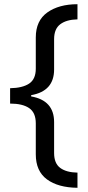

<svg xmlns="http://www.w3.org/2000/svg" viewBox="-20 -734 420 912"><path d="M348 158Q256 157 203 118Q150 79 150 -1V-148Q150 -199 118.5 -220.5Q87 -242 28 -242V-315Q87 -316 118.5 -337Q150 -358 150 -408V-556Q150 -636 205 -675Q260 -714 348 -714V-642Q296 -641 266.5 -619Q237 -597 237 -548V-404Q237 -301 128 -282V-276Q237 -257 237 -154V-7Q237 42 266 63.5Q295 85 348 86Z"/></svg>

Font: Noto Sans Tagalog
Style: Regular
Weight: 400
Designer: Monotype Design Team
Foundry: Monotype Imaging Inc.
Version: Version 2.001; ttfautohint (v1.8.4.7-5d5b)